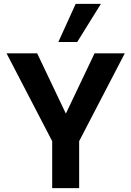

<svg xmlns="http://www.w3.org/2000/svg" viewBox="-20 -977 682 997"><path d="M251 0V-244L14 -700H173L322 -387L471 -700H628L391 -244V0ZM283 -759 373 -957H504L381 -759Z"/></svg>

Font: Host Grotesk ExtraBold
Style: Regular
Weight: 800
Designer: Doğukan Karapınar
Foundry: Element Type
Version: Version 1.003; ttfautohint (v1.8.4.7-5d5b)